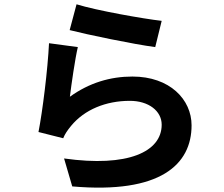

<svg xmlns="http://www.w3.org/2000/svg" viewBox="-20 -822 1040 893"><path d="M304 -682C381 -662 602 -616 702 -603L732 -725C645 -735 430 -773 336 -802ZM342 -603 208 -621C202 -498 178 -305 159 -208L274 -179C282 -199 293 -215 311 -237C373 -312 472 -353 584 -353C671 -353 732 -306 732 -242C732 -116 575 -43 278 -85L316 45C728 81 871 -58 871 -239C871 -359 770 -466 596 -466C493 -466 395 -437 305 -372C312 -429 329 -548 342 -603Z"/></svg>

Font: Noto Sans Mono CJK JP Bold
Style: Regular
Weight: 700
Designer: Ryoko NISHIZUKA (kana & ideographs); Paul D. Hunt (Latin, Greek & Cyrillic); Wenlong ZHANG (bopomofo); Sandoll Communica
Foundry: Adobe Systems Incorporated
Version: Version 1.004;PS 1.004;hotconv 1.0.82;makeotf.lib2.5.63406